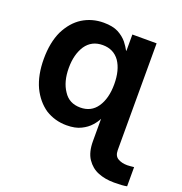

<svg xmlns="http://www.w3.org/2000/svg" viewBox="-136 -673 944 997"><g transform="rotate(20 336.5 -174.0)"><path d="M513 191Q475 176 450 139Q426 103 426 42V-83H427Q417 -62 399 -42Q379 -19 348 -4Q317 12 268 12Q204 12 151 -21Q100 -56 70 -118Q40 -183 40 -272Q40 -363 70 -427Q102 -491 153 -523Q205 -555 269 -555Q319 -555 350 -539Q380 -523 400 -499Q417 -477 427 -458H429V-548H563V42Q563 75 585 87Q606 99 636 99Q647 99 653 98Q657 98 673 96V202Q651 207 602 207Q552 207 513 191ZM396 -146Q429 -194 429 -273Q429 -351 397 -398Q364 -444 304 -444Q243 -444 210 -396Q178 -347 178 -273Q178 -196 211 -148Q242 -99 304 -99Q364 -99 396 -146Z"/></g></svg>

Font: Sinter Bold
Style: Regular
Weight: 700
Foundry: Adobe & rsms
Version: Version 1.000